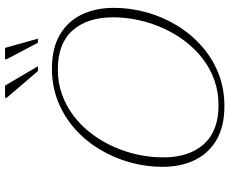

<svg xmlns="http://www.w3.org/2000/svg" viewBox="-96 -828 934 782"><g transform="rotate(-90 371.0 -437.0)"><path d="M121 -239.5Q121 -134 174.8 -74Q228.5 -14 333 -14Q388.5 -14 436.5 -31.2Q484.5 -48.5 524.2 -79.5Q564 -110.5 595 -151.5Q626 -192.5 647.5 -240.5Q669 -288.5 680.2 -340Q691.5 -391.5 691.5 -442.5Q691.5 -548.5 638 -608.5Q584.5 -668.5 479.5 -668.5Q424 -668.5 376 -651Q328 -633.5 288.2 -602.8Q248.5 -572 217.2 -530.8Q186 -489.5 164.5 -441.5Q143 -393.5 132 -342.2Q121 -291 121 -239.5ZM730 -440.5Q730 -373 711.8 -307.2Q693.5 -241.5 659 -184.5Q624.5 -127.5 575.2 -83.5Q526 -39.5 464.2 -14.8Q402.5 10 330 10Q247 10 192 -22.2Q137 -54.5 109.8 -111.2Q82.5 -168 82.5 -242Q82.5 -309.5 100.8 -375Q119 -440.5 153.5 -497.8Q188 -555 237 -598.8Q286 -642.5 348 -667.5Q410 -692.5 482.5 -692.5Q565.5 -692.5 620.5 -660.2Q675.5 -628 702.8 -571Q730 -514 730 -440.5ZM492 -749.5H472.5L364 -876.5V-883.5H413.5ZM604.5 -749.5H588L521 -876.5V-883.5H567Z"/></g></svg>

Font: Newsreader ExtraLight
Style: Italic
Weight: 250
Italic angle: -17°
Designer: Hugues Gentile
Foundry: Production Type
Version: Version 1.003